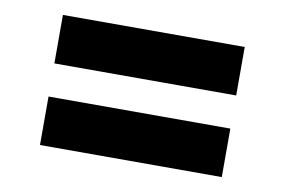

<svg xmlns="http://www.w3.org/2000/svg" viewBox="-47 -586 693 468"><g transform="rotate(10 300.0 -352.0)"><path d="M75 -191V-311H525V-191ZM75 -393V-513H525V-393Z"/></g></svg>

Font: Red Hat Mono VF Light
Style: Regular
Weight: 300
Monospace: yes
Designer: Pentagram, MCKL
Foundry: Pentagram, MCKL
Version: Version 1.023